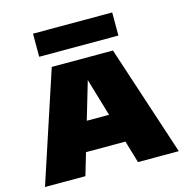

<svg xmlns="http://www.w3.org/2000/svg" viewBox="-114 -894 962 1000"><g transform="rotate(-15 367.0 -394.0)"><path d="M6 0 202 -595H532L727.5 0H507.5L356 -512.5H375L224 0ZM201 -120 250.5 -277H482L531 -120ZM152.5 -663V-787.5H579.5V-663Z"/></g></svg>

Font: Encode Sans SC SemiExpanded Black
Style: Regular
Weight: 900
Width: 6
Designer: Multiple Designers
Foundry: Impallari Type
Version: Version 3.002